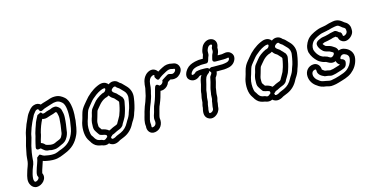

<svg xmlns="http://www.w3.org/2000/svg" viewBox="-85 -1105 3454 1771"><g transform="rotate(-15 1641.5 -219.5)"><path d="M226 -150 233 -179C238 -197 247 -219 250 -243C262 -288 275 -322 295 -361C314 -354 336 -357 355 -365C364 -369 385 -374 405 -380C420 -385 426 -390 432 -390C439 -386 442 -382 442 -380C447 -360 451 -344 450 -325C448 -283 443 -244 436 -205L434 -190L431 -179C430 -175 426 -168 421 -158C414 -145 407 -140 387 -132C361 -123 347 -111 329 -111H310C294 -114 271 -119 266 -122C259 -127 252 -142 226 -150ZM296 -423C296 -423 262 -408 262 -407C250 -382 232 -355 223 -321C215 -297 210 -287 204 -264L201 -254C201 -253 200 -252 200 -251C198 -235 191 -212 185 -191L177 -159C174 -146 173 -137 171 -131C171 -131 157 -89 202 -101C218 -105 210 -100 237 -81C257 -64 279 -66 289 -65C296 -63 301 -61 308 -61H329C365 -61 389 -80 404 -85C430 -95 451 -109 465 -136C469 -143 475 -153 479 -167L482 -179C482 -180 483 -180 483 -181L485 -197C492 -237 498 -279 500 -323C502 -352 495 -374 491 -392C485 -419 462 -431 451 -437C447 -439 443 -440 439 -440H433C411 -440 394 -430 389 -428C377 -424 354 -420 334 -410C316 -403 309 -409 308 -411C305 -416 301 -421 296 -423ZM200 14C212 19 225 22 239 24C253 26 267 30 290 30H306C349 30 388 11 415 0C485 -27 529 -69 559 -136C578 -177 582 -228 589 -270V-272L590 -292C595 -334 594 -380 586 -418C580 -446 570 -476 546 -496C527 -512 501 -531 461 -531C436 -532 409 -524 392 -517C371 -509 345 -505 317 -493C300 -508 277 -512 253 -504C220 -493 206 -467 194 -453C178 -434 169 -410 162 -395L153 -375C146 -360 139 -347 133 -326C128 -312 121 -295 116 -277L113 -264C110 -252 108 -245 106 -232C100 -209 93 -184 86 -159C80 -137 79 -116 74 -99C71 -86 68 -71 67 -55L65 -33C64 -18 63 -10 59 5L53 24C45 43 37 69 31 90C25 111 7 162 34 201C42 215 60 232 87 232C136 232 194 178 166 122C174 85 188 56 200 14ZM183 -49C183 -49 158 -30 158 -29C153 9 133 45 122 88C118 102 110 128 120 142C131 158 105 182 87 182C80 182 81 182 76 174C61 148 88 68 99 42L107 22C112 8 115 -12 115 -30L117 -51C118 -63 120 -76 122 -88C127 -109 130 -131 134 -147C140 -171 148 -196 155 -221C158 -233 158 -241 161 -252L165 -265C169 -279 173 -291 180 -310C186 -326 190 -336 198 -353L207 -372C220 -394 225 -411 233 -422C250 -442 255 -453 268 -457C282 -462 284 -455 285 -453C286 -450 294 -421 323 -440C341 -452 375 -458 410 -471C425 -477 445 -481 460 -481C483 -481 496 -472 513 -458C544 -432 545 -355 541 -296L539 -277C532 -231 527 -187 513 -158C488 -101 456 -70 398 -47C360 -36 347 -20 306 -20H290C274 -20 264 -23 245 -26C224 -29 215 -32 200 -43C192 -49 188 -49 183 -49Z M942 -412C950 -401 960 -387 979 -377C984 -374 988 -371 995 -362C1001 -355 1008 -348 1013 -342C1017 -338 1020 -335 1021 -328C1018 -311 1015 -290 1011 -276L1004 -249C1001 -239 994 -223 989 -206C980 -187 967 -168 958 -151L952 -140C945 -134 945 -133 943 -132C921 -123 904 -118 882 -105C878 -104 872 -101 865 -98C850 -113 823 -122 800 -126C794 -135 786 -145 781 -153C778 -158 778 -172 778 -186C777 -209 784 -220 791 -246C799 -269 804 -298 810 -307C840 -341 860 -376 907 -397C916 -399 931 -404 942 -412ZM969 -511C966 -515 963 -519 959 -522C927 -550 885 -533 865 -524C815 -502 764 -460 731 -417C717 -399 696 -378 682 -353C663 -320 659 -279 648 -250C629 -201 625 -120 652 -71C660 -56 669 -46 672 -40C676 -30 685 -23 691 -15C711 6 737 12 763 16C787 26 810 27 832 16C835 19 840 23 844 25C882 47 920 25 939 13C952 7 966 2 982 -5C1028 -25 1062 -60 1084 -105L1092 -119C1108 -142 1121 -165 1130 -199C1134 -210 1140 -225 1143 -237L1150 -264C1155 -284 1159 -306 1162 -328C1171 -378 1153 -420 1127 -447C1115 -458 1102 -474 1088 -487C1080 -494 1073 -497 1068 -501C1057 -514 1039 -528 1014 -527C997 -527 982 -520 969 -511ZM864 -35C864 -35 874 -42 875 -43C882 -52 886 -54 900 -58C902 -59 905 -60 906 -61C923 -71 939 -77 961 -86C977 -92 985 -102 987 -104C990 -106 993 -109 994 -112L1002 -128C1012 -144 1022 -160 1030 -176L1035 -186C1040 -198 1047 -219 1052 -237L1059 -264C1063 -281 1068 -305 1070 -319C1074 -340 1067 -349 1066 -354C1064 -363 1056 -370 1051 -375C1045 -383 1039 -389 1032 -395C1022 -407 1016 -414 1003 -421C997 -424 991 -429 985 -438C973 -454 1002 -477 1016 -477C1024 -477 1024 -476 1030 -468C1036 -460 1051 -453 1055 -449C1065 -440 1080 -423 1092 -411C1108 -395 1119 -369 1113 -337C1109 -316 1107 -293 1102 -276L1095 -249C1093 -240 1085 -225 1082 -213C1075 -186 1065 -168 1050 -146C1049 -145 1048 -144 1048 -143L1039 -127C1022 -93 995 -66 962 -51C944 -44 932 -39 917 -32C916 -32 915 -30 914 -30C896 -18 877 -13 869 -18C866 -20 867 -30 864 -35ZM833 -47C833 -47 824 -40 823 -39C813 -28 799 -22 791 -26C786 -28 779 -32 774 -33C739 -37 730 -46 717 -63C708 -81 700 -88 696 -95C685 -115 682 -162 687 -198C691 -213 692 -222 695 -233C709 -270 715 -306 726 -329C736 -347 754 -366 770 -387C790 -413 807 -427 836 -449C855 -463 866 -468 886 -478C912 -489 935 -492 927 -471C921 -455 910 -449 891 -445C855 -428 820 -403 801 -376C792 -364 781 -350 772 -340C751 -317 749 -278 743 -263C736 -245 727 -217 728 -185C727 -167 726 -145 738 -128C748 -111 757 -99 765 -88C774 -75 809 -74 819 -69C830 -63 831 -66 831 -59C831 -55 831 -50 833 -47Z M1531 -407C1551 -401 1579 -398 1606 -415C1625 -427 1664 -465 1641 -511C1630 -533 1608 -543 1588 -544C1550 -554 1519 -549 1490 -533C1476 -526 1459 -517 1442 -506C1439 -512 1431 -521 1424 -526C1385 -555 1340 -525 1324 -506C1295 -474 1290 -435 1287 -389C1285 -374 1277 -350 1275 -334C1273 -316 1262 -294 1255 -268C1245 -244 1232 -212 1224 -182L1217 -155C1210 -128 1195 -91 1202 -47C1196 -10 1221 34 1271 26C1324 18 1354 -33 1344 -89C1344 -100 1351 -125 1356 -143L1363 -170C1368 -189 1371 -197 1379 -214C1396 -254 1405 -286 1416 -329C1425 -328 1438 -329 1449 -333C1474 -342 1495 -362 1504 -390C1512 -395 1521 -401 1531 -407ZM1460 -421C1455 -417 1458 -415 1457 -410C1455 -398 1444 -385 1432 -381C1421 -377 1419 -378 1416 -381C1416 -381 1387 -413 1375 -369L1372 -359C1360 -313 1349 -271 1333 -234C1323 -214 1320 -201 1315 -182L1308 -155C1304 -141 1289 -108 1294 -81C1301 -46 1285 -27 1263 -24C1253 -22 1250 -22 1251 -39C1252 -49 1252 -49 1251 -55C1246 -83 1256 -111 1265 -143L1272 -170C1279 -196 1291 -225 1302 -251C1302 -252 1303 -253 1303 -254C1308 -271 1320 -297 1324 -326C1328 -342 1335 -364 1337 -385C1340 -430 1344 -454 1361 -472C1373 -485 1411 -498 1395 -468C1395 -468 1413 -419 1434 -438C1454 -456 1486 -475 1513 -488C1533 -498 1549 -503 1569 -497C1578 -494 1577 -495 1585 -494C1596 -492 1594 -492 1596 -489C1600 -481 1592 -466 1579 -458C1566 -450 1559 -451 1536 -458C1530 -460 1521 -459 1516 -456C1502 -448 1479 -434 1460 -421Z M1896 -619 1892 -609C1884 -590 1879 -572 1881 -552C1881 -547 1879 -549 1873 -527L1870 -514H1849C1836 -514 1825 -514 1813 -511L1791 -507C1790 -507 1789 -506 1788 -506C1758 -498 1731 -488 1708 -460C1695 -444 1657 -388 1708 -354C1745 -331 1782 -352 1800 -369L1815 -373H1819C1811 -360 1804 -347 1800 -330C1795 -311 1795 -302 1792 -289L1778 -238C1775 -227 1774 -217 1773 -204C1766 -178 1763 -155 1762 -125C1759 -114 1753 -96 1753 -77C1748 -56 1732 -1 1771 26C1813 55 1857 26 1876 -2C1884 -14 1890 -27 1891 -43C1891 -60 1897 -70 1898 -96C1898 -101 1898 -100 1901 -111C1911 -141 1906 -154 1909 -175C1914 -194 1914 -214 1917 -226L1931 -277C1935 -293 1936 -303 1939 -315C1950 -329 1961 -345 1962 -368H2032H2035C2065 -371 2100 -373 2127 -399C2147 -418 2172 -464 2136 -498C2105 -528 2062 -509 2051 -509H2011C2011 -510 2012 -512 2012 -514C2022 -534 2027 -554 2026 -579C2043 -616 2031 -652 1999 -666C1954 -685 1910 -651 1896 -619ZM1852 -423H1824C1817 -423 1812 -422 1805 -421L1790 -418C1779 -416 1776 -416 1769 -408C1759 -397 1742 -392 1735 -396C1733 -398 1730 -409 1746 -428C1760 -445 1771 -450 1800 -458L1823 -461C1831 -463 1839 -464 1849 -464H1888C1908 -464 1912 -482 1917 -499L1922 -515C1923 -517 1933 -533 1931 -557C1930 -567 1932 -579 1937 -589L1942 -599C1946 -609 1963 -626 1979 -620C1983 -618 1987 -617 1982 -604L1978 -595C1976 -591 1975 -586 1975 -582C1977 -556 1976 -551 1967 -535C1960 -523 1958 -504 1954 -493C1954 -493 1939 -459 1978 -459H2051C2091 -459 2097 -467 2101 -463C2104 -460 2106 -447 2093 -435C2082 -425 2063 -421 2031 -418H1942C1936 -419 1932 -419 1927 -419C1927 -419 1910 -416 1902 -407C1900 -423 1873 -423 1852 -423ZM1899 -391C1901 -387 1904 -382 1910 -376C1914 -372 1912 -362 1902 -349L1896 -341C1894 -338 1893 -335 1892 -332C1887 -313 1887 -303 1883 -289L1869 -238C1863 -217 1863 -197 1860 -186C1858 -179 1857 -174 1857 -160C1856 -140 1857 -136 1854 -126C1852 -121 1848 -111 1848 -98C1847 -84 1841 -70 1841 -45C1840 -23 1811 -7 1799 -15C1798 -15 1794 -37 1802 -66C1803 -70 1803 -77 1803 -77C1804 -91 1807 -100 1811 -115C1811 -117 1812 -119 1812 -120C1813 -149 1816 -172 1822 -194C1825 -205 1823 -215 1826 -226L1840 -277C1849 -309 1849 -334 1868 -356L1877 -365C1881 -369 1885 -372 1890 -375C1890 -375 1895 -382 1899 -391Z M2501 -412C2509 -401 2519 -387 2538 -377C2543 -374 2547 -371 2554 -362C2560 -355 2567 -348 2572 -342C2576 -338 2579 -335 2580 -328C2577 -311 2574 -290 2570 -276L2563 -249C2560 -239 2553 -223 2548 -206C2539 -187 2526 -168 2517 -151L2511 -140C2504 -134 2504 -133 2502 -132C2480 -123 2463 -118 2441 -105C2437 -104 2431 -101 2424 -98C2409 -113 2382 -122 2359 -126C2353 -135 2345 -145 2340 -153C2337 -158 2337 -172 2337 -186C2336 -209 2343 -220 2350 -246C2358 -269 2363 -298 2369 -307C2399 -341 2419 -376 2466 -397C2475 -399 2490 -404 2501 -412ZM2528 -511C2525 -515 2522 -519 2518 -522C2486 -550 2444 -533 2424 -524C2374 -502 2323 -460 2290 -417C2276 -399 2255 -378 2241 -353C2222 -320 2218 -279 2207 -250C2188 -201 2184 -120 2211 -71C2219 -56 2228 -46 2231 -40C2235 -30 2244 -23 2250 -15C2270 6 2296 12 2322 16C2346 26 2369 27 2391 16C2394 19 2399 23 2403 25C2441 47 2479 25 2498 13C2511 7 2525 2 2541 -5C2587 -25 2621 -60 2643 -105L2651 -119C2667 -142 2680 -165 2689 -199C2693 -210 2699 -225 2702 -237L2709 -264C2714 -284 2718 -306 2721 -328C2730 -378 2712 -420 2686 -447C2674 -458 2661 -474 2647 -487C2639 -494 2632 -497 2627 -501C2616 -514 2598 -528 2573 -527C2556 -527 2541 -520 2528 -511ZM2423 -35C2423 -35 2433 -42 2434 -43C2441 -52 2445 -54 2459 -58C2461 -59 2464 -60 2465 -61C2482 -71 2498 -77 2520 -86C2536 -92 2544 -102 2546 -104C2549 -106 2552 -109 2553 -112L2561 -128C2571 -144 2581 -160 2589 -176L2594 -186C2599 -198 2606 -219 2611 -237L2618 -264C2622 -281 2627 -305 2629 -319C2633 -340 2626 -349 2625 -354C2623 -363 2615 -370 2610 -375C2604 -383 2598 -389 2591 -395C2581 -407 2575 -414 2562 -421C2556 -424 2550 -429 2544 -438C2532 -454 2561 -477 2575 -477C2583 -477 2583 -476 2589 -468C2595 -460 2610 -453 2614 -449C2624 -440 2639 -423 2651 -411C2667 -395 2678 -369 2672 -337C2668 -316 2666 -293 2661 -276L2654 -249C2652 -240 2644 -225 2641 -213C2634 -186 2624 -168 2609 -146C2608 -145 2607 -144 2607 -143L2598 -127C2581 -93 2554 -66 2521 -51C2503 -44 2491 -39 2476 -32C2475 -32 2474 -30 2473 -30C2455 -18 2436 -13 2428 -18C2425 -20 2426 -30 2423 -35ZM2392 -47C2392 -47 2383 -40 2382 -39C2372 -28 2358 -22 2350 -26C2345 -28 2338 -32 2333 -33C2298 -37 2289 -46 2276 -63C2267 -81 2259 -88 2255 -95C2244 -115 2241 -162 2246 -198C2250 -213 2251 -222 2254 -233C2268 -270 2274 -306 2285 -329C2295 -347 2313 -366 2329 -387C2349 -413 2366 -427 2395 -449C2414 -463 2425 -468 2445 -478C2471 -489 2494 -492 2486 -471C2480 -455 2469 -449 2450 -445C2414 -428 2379 -403 2360 -376C2351 -364 2340 -350 2331 -340C2310 -317 2308 -278 2302 -263C2295 -245 2286 -217 2287 -185C2286 -167 2285 -145 2297 -128C2307 -111 2316 -99 2324 -88C2333 -75 2368 -74 2378 -69C2389 -63 2390 -66 2390 -59C2390 -55 2390 -50 2392 -47Z M3266 -410C3266 -427 3268 -447 3255 -468C3244 -487 3227 -496 3216 -502C3196 -518 3168 -546 3115 -536C3090 -531 3067 -527 3042 -518L3027 -515C3002 -511 2979 -508 2951 -496C2919 -483 2877 -463 2854 -429C2837 -404 2818 -367 2826 -320C2826 -319 2827 -318 2827 -317C2838 -279 2860 -250 2884 -227C2899 -213 2912 -208 2924 -202C2936 -196 2957 -193 2961 -191C2969 -186 2980 -181 2987 -177C3010 -166 3031 -168 3048 -176C3051 -160 3060 -145 3078 -135C3060 -126 3035 -122 3007 -112C2996 -111 2984 -109 2976 -107C2965 -110 2948 -114 2929 -116C2920 -122 2908 -130 2904 -134V-139C2902 -171 2879 -203 2839 -200C2793 -197 2758 -159 2760 -109C2761 -62 2790 -24 2821 -5C2843 13 2867 23 2905 27C2918 29 2938 40 2972 34C2987 32 3007 29 3024 23C3069 9 3116 -1 3154 -31C3188 -58 3217 -96 3227 -150C3239 -210 3200 -249 3161 -263C3138 -273 3117 -271 3099 -263C3096 -279 3087 -294 3069 -304C3060 -309 3049 -319 3030 -325C3018 -329 2997 -333 2994 -335C2984 -342 2976 -353 2972 -360C2978 -363 2985 -367 2993 -370C3015 -373 3039 -378 3061 -384L3080 -390C3083 -391 3090 -391 3095 -392L3105 -394C3114 -386 3115 -386 3123 -381C3125 -368 3131 -356 3141 -347C3179 -314 3224 -339 3245 -363C3256 -375 3266 -392 3266 -410ZM3172 -392C3172 -392 3169 -406 3169 -407C3160 -426 3151 -423 3149 -424C3144 -428 3124 -449 3106 -446L3086 -442C3078 -441 3073 -440 3066 -438L3047 -432C3028 -426 3004 -422 2983 -419C2981 -419 2978 -418 2976 -417C2956 -408 2927 -402 2919 -374C2918 -350 2930 -333 2932 -330C2940 -316 2951 -306 2957 -300C2970 -286 3002 -280 3015 -277C3023 -274 3032 -267 3046 -260C3049 -258 3054 -250 3044 -236C3035 -224 3019 -216 3010 -221C3001 -225 2993 -230 2986 -235C2970 -242 2950 -246 2945 -247C2930 -255 2926 -256 2918 -263C2898 -281 2884 -303 2876 -329C2872 -358 2881 -380 2895 -401C2907 -419 2939 -437 2971 -450C2991 -459 3008 -459 3037 -466L3054 -470H3057C3076 -477 3099 -481 3124 -486C3155 -492 3161 -482 3186 -462C3187 -461 3189 -459 3190 -459C3213 -446 3217 -446 3216 -412C3215 -409 3213 -402 3208 -396C3193 -379 3170 -375 3172 -392ZM3021 -64C3041 -72 3070 -77 3096 -89C3132 -99 3133 -138 3134 -142C3136 -149 3134 -157 3130 -163C3119 -178 3103 -179 3101 -180C3098 -181 3092 -186 3101 -201C3109 -215 3128 -223 3141 -217C3142 -217 3143 -216 3144 -216C3167 -208 3185 -191 3178 -160C3171 -120 3150 -92 3123 -70C3103 -55 3076 -45 3043 -35C3021 -28 2993 -20 2964 -16C2946 -13 2938 -19 2911 -23C2879 -28 2870 -30 2851 -45C2850 -46 2849 -48 2848 -48C2829 -59 2810 -83 2810 -110C2810 -130 2819 -143 2836 -148C2851 -152 2852 -150 2854 -138C2849 -92 2905 -72 2905 -72C2909 -68 2916 -66 2921 -66C2933 -66 2954 -61 2971 -57C2984 -54 3005 -62 3012 -62C3015 -62 3019 -63 3021 -64Z"/></g></svg>

Font: Dictator
Style: Stencil
Weight: 500
Version: Version MIL.1277